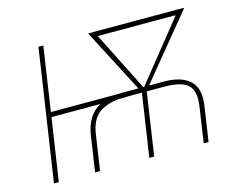

<svg xmlns="http://www.w3.org/2000/svg" viewBox="-99 -857 1233 1004"><g transform="rotate(-15 517.5 -355.5)"><path d="M917 -682.6 915.5 -685.1H496.6L649.4 -382.3L657.2 -365.7H662.6ZM944.8 -710.9H968.8L970.2 -708.5L690.9 -368.2L692.4 -365.7H769.5Q862.8 -365.7 908.9 -323.2Q955.1 -280.8 941.4 -189.9L913.1 0H886.7L915 -189.9Q927.7 -273.9 892.3 -306.6Q856.9 -339.4 765.6 -339.4H669.4L618.7 0H592.3L643.1 -339.4H563.5V-338.4H520.5Q453.6 -333.5 409.7 -301.8Q365.7 -270 354 -189.9L325.7 0H298.8L327.1 -189.9Q343.3 -299.3 418.9 -338.4H153.3L102.5 0H76.2L182.6 -710.9H209L157.2 -364.7H522.5Q536.6 -365.7 552.2 -365.7H630.9L451.7 -710.9H477.5V-711.4H944.8Z"/></g></svg>

Font: Roboto-ThinItalic
Style: Italic
Weight: 250
Italic angle: -12°
Designer: Google
Version: Version 1.100141; 2013; ttfautohint (v0.94.14-c901) -l 8 -r 